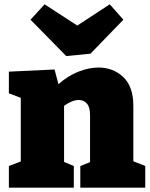

<svg xmlns="http://www.w3.org/2000/svg" viewBox="-20 -867 694 887"><path d="M21 0V-100L76 -121V-415L21 -436V-536L232 -546L250 -478Q294 -517 342.5 -536Q391 -555 435 -555Q503 -555 549.5 -511Q596 -467 596 -378V-122L651 -100V0H351V-100L396 -118V-336Q396 -372 381.5 -388.5Q367 -405 344 -405Q313 -405 276 -378V-119L321 -100V0ZM487 -847 550 -776 398 -619 286 -608 121 -776 186 -847 337 -749Z"/></svg>

Font: Bitter Black
Style: Regular
Weight: 900
Designer: Sol Matas, and Bitter project Authors
Foundry: Sol Matas
Version: Version 2.001